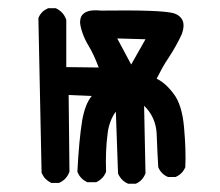

<svg xmlns="http://www.w3.org/2000/svg" viewBox="-20 -441 540 471"><path d="M293.5 9.3Q277.8 2.4 270 -14.2L269.5 -15.1V-16.6L264.2 -167Q260.3 -162.1 257.1 -156.2Q253.9 -150.4 251.5 -144Q249 -137.7 247.1 -130.4Q245.1 -123 244.1 -114.3Q238.3 -70.8 240.2 -20.5V-19.5L239.7 -18.1Q232.9 -2.4 217.3 5.4L216.3 5.9H214.8H195.3H193.8L192.9 5.4Q177.2 -2.4 170.4 -18.1L169.9 -19.5V-21Q173.8 -97.2 181.6 -145.5Q185.1 -165 190.7 -179.9Q196.3 -194.8 205.1 -205.6L148.4 -208L150.4 -20.5V-19.5L149.9 -18.6Q143.1 -0.5 125.5 7.3L124.5 7.8H123H107.4H106L105 7.3Q97.2 3.4 91.6 -2.4Q85.9 -8.3 82.5 -16.1L82 -17.1V-18.6L74.2 -395.5V-396.5L74.7 -397.9Q78.1 -405.8 83.7 -411.4Q89.4 -417 97.2 -420.4L98.6 -420.9H99.6H115.2H116.7L117.7 -420.4Q135.7 -411.6 142.1 -393.6L142.6 -392.6V-391.6V-276.4L222.2 -275.4Q210 -307.6 198.2 -327.1Q193.4 -335 189.5 -343Q185.5 -351.1 182.6 -359.4Q179.7 -367.7 177.7 -376.5Q175.8 -384.8 176.8 -391.1Q177.7 -401.4 184.6 -407.2Q191.4 -413.1 201.9 -414.8Q212.4 -416.5 227.1 -415Q375 -417 405.3 -408.7Q417 -405.3 423.3 -397.9Q429.7 -390.6 430.2 -380.6Q430.7 -370.6 426.3 -358.4V-357.9Q412.6 -328.1 393.6 -299.3Q385.3 -287.1 377.9 -273.9Q370.6 -260.7 364.3 -248Q372.1 -244.1 378.9 -239Q385.7 -233.9 392.1 -227.3Q398.4 -220.7 404.8 -212.4Q426.8 -185.1 431.6 -127.4Q436.5 -71.3 434.6 -31.7V-30.8L434.1 -29.8Q427.2 -14.2 411.6 -7.3L410.2 -6.8H409.2H393.6H392.6L391.1 -7.3Q383.3 -10.7 377.7 -16.4Q372.1 -22 368.7 -29.8L368.2 -30.8V-31.7Q366.2 -63 364.3 -113.3Q363.3 -133.3 355.5 -150.6Q347.7 -168 333.5 -181.6L336.9 -16.6V-15.6L336.4 -14.6Q329.6 2.4 314 9.3L312.5 9.8H311.5H295.9H294.9ZM336.9 -344.7 267.6 -346.7 301.8 -282.7Z"/></svg>

Font: NaikaiFont
Style: SemiBold
Weight: 600
Version: Version 1.89